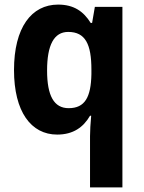

<svg xmlns="http://www.w3.org/2000/svg" viewBox="-20 -627 625 836"><path d="M372 -34V189H513V-597H393L381 -527H375C344 -577 302 -607 233 -607C117 -607 41 -507 41 -322C41 -141 115 -41 229 -41C299 -41 343 -73 372 -123H377C374 -88 372 -59 372 -34ZM279 -156C215 -156 185 -210 185 -320C185 -431 215 -488 277 -488C352 -488 378 -434 378 -324V-304C376 -204 350 -156 279 -156Z"/></svg>

Font: Noto Sans Tamil UI SemiCondensed
Style: Bold
Weight: 700
Width: 4
Designer: Jelle Bosma - Monotype Design Team
Foundry: Monotype Imaging Inc.
Version: Version 2.004